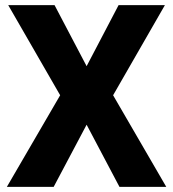

<svg xmlns="http://www.w3.org/2000/svg" viewBox="-20 -731 677 751"><path d="M443.8 -710.9H625L422.4 -358.4L630.4 0H447.3L318.8 -243.2L189.9 0H6.8L215.3 -358.4L12.2 -710.9H193.4L318.8 -472.2Z"/></svg>

Font: Heebo ExtraBold
Style: Regular
Weight: 800
Designer: Oded Ezer
Foundry: Meir Sadan
Version: Version 2.001; ttfautohint (v1.5.14-ce02) -l 8 -r 50 -G 200 